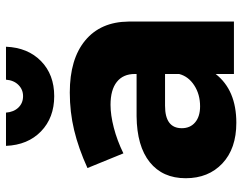

<svg xmlns="http://www.w3.org/2000/svg" viewBox="-104 -697 809 641"><g transform="rotate(-90 300.5 -376.5)"><path d="M549 -352V0H374V-61Q320 8 211 8Q125 8 75.5 -38.5Q26 -85 26 -161Q26 -238 79.5 -281Q133 -324 233 -325H374V-331Q374 -370 347.5 -391Q321 -412 271 -412Q237 -412 194.5 -401Q152 -390 109 -369L60 -489Q126 -519 186.5 -533.5Q247 -548 312 -548Q424 -548 486 -496.5Q548 -445 549 -352ZM374 -183V-230H268Q193 -230 193 -174Q193 -146 212.5 -129.5Q232 -113 266 -113Q306 -113 336 -132.5Q366 -152 374 -183ZM300 -704Q322 -704 337.5 -719.5Q353 -735 355 -761H465Q462 -688 417 -644Q372 -600 300 -600Q228 -600 182.5 -644Q137 -688 134 -761H245Q247 -735 262 -719.5Q277 -704 300 -704Z"/></g></svg>

Font: Gontserrat
Style: Bold
Weight: 700
Designer: Julieta Ulanovsky
Foundry: Julieta Ulanovsky
Version: Version 6.001